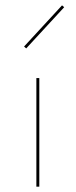

<svg xmlns="http://www.w3.org/2000/svg" viewBox="-20 -698 283 718"><path d="M116 -406H127V0H116ZM70 -524 212 -678 220 -671 78 -517Z"/></svg>

Font: Ysabeau Hairline
Style: Regular
Weight: 100
Designer: Christian Thalmann (Catharsis Fonts)
Version: Version 0.003